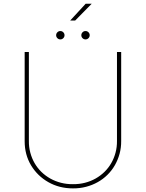

<svg xmlns="http://www.w3.org/2000/svg" viewBox="-20 -1009 790 1040"><path d="M113.6 0ZM375 11.4Q301.1 11.4 241.8 -22.4Q182.9 -55.8 148.1 -113.6Q113.6 -171.5 113.6 -243.6V-727.3H136.4V-245.7Q136 -212.4 144.2 -182Q152.3 -151.6 167.4 -125.4Q182.5 -99.1 204.2 -77.9Q225.9 -56.8 252.5 -41.9Q279.1 -27 310.2 -19Q341.3 -11 375 -11.4Q409.1 -11 440.2 -19Q471.2 -27 497.7 -41.9Q524.1 -56.8 545.8 -77.9Q567.5 -99.1 582.6 -125.4Q597.7 -151.6 605.8 -182Q614 -212.4 613.6 -245.7V-727.3H636.4V-245.7Q636.7 -209.2 627.7 -176Q618.6 -142.8 602.1 -114Q585.6 -85.2 562 -62Q538.4 -38.7 509.2 -22.4Q480.1 -6 446.2 2.8Q412.3 11.7 375 11.4ZM387.1 -897.7H360.1L443.9 -988.6H476.6ZM306.8 -795.5Q297.6 -795.5 290.8 -802.2Q284.1 -808.9 284.1 -818.2Q284.1 -827.4 290.8 -834.2Q297.6 -840.9 306.8 -840.9Q316.1 -840.9 322.8 -834.2Q329.5 -827.4 329.5 -818.2Q329.5 -808.9 322.8 -802.2Q316.1 -795.5 306.8 -795.5ZM443.2 -795.5Q433.9 -795.5 427.2 -802.2Q420.5 -808.9 420.5 -818.2Q420.5 -827.4 427.2 -834.2Q433.9 -840.9 443.2 -840.9Q452.4 -840.9 459.2 -834.2Q465.9 -827.4 465.9 -818.2Q465.9 -808.9 459.2 -802.2Q452.4 -795.5 443.2 -795.5Z"/></svg>

Font: Linik Sans Thin
Style: Regular
Weight: 100
Designer: Fonts by Rasmus Andersson / Changes by Cristiano Sobral with parts from Marc Monis
Foundry: rsms
Version: Version 3.020; ttfautohint (v1.6)